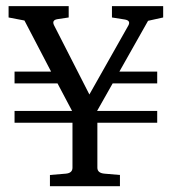

<svg xmlns="http://www.w3.org/2000/svg" viewBox="-20 -644 576 644"><path d="M527.3 -585.4 476.6 -574.2 380.4 -403.8H507.3V-364.3H357.9L305.7 -272H507.3V-232.4H306.6V-81.5Q306.6 -63.5 330.6 -61.5L382.3 -57.1V-19.5H147.5V-57.1L200.7 -61.5Q223.1 -63.5 223.1 -81.5V-232.4H28.8V-272H221.7L172.9 -364.3H28.8V-403.8H151.4L62 -575.2L8.8 -585.4V-623.5H210.4V-585.4L171.9 -579.6Q153.3 -576.2 161.1 -559.6L279.8 -327.1L410.6 -558.6Q419.4 -575.2 398.4 -578.6L355.5 -585.4V-623.5H527.3Z"/></svg>

Font: Annapurna SIL
Style: Regular
Weight: 400
Designer: Peter Martin, Annie Olsen
Foundry: SIL International
Version: Version 2.000